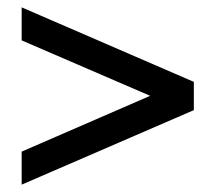

<svg xmlns="http://www.w3.org/2000/svg" viewBox="-20 -496 586 523"><path d="M39 7V-83L389 -235L39 -386V-476L508 -273V-196Z"/></svg>

Font: Frank Ruhl Libre ExtraBold
Style: Regular
Weight: 800
Designer: Yanek Iontef
Foundry: Fontef
Version: Version 6.003;gftools[0.9.30]